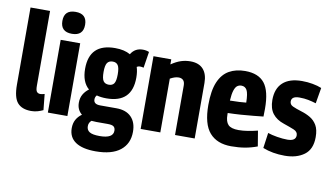

<svg xmlns="http://www.w3.org/2000/svg" viewBox="-91 -980 2465 1414"><g transform="rotate(10 1141.0 -273.0)"><path d="M182 -740V-180Q182 -146 191.5 -135.5Q201 -125 217 -125Q229 -125 249 -131L261 -12Q244 -4 221.5 3Q199 10 172 10Q103 10 69.5 -28.5Q36 -67 36 -163V-740Z M369 -602Q284 -602 284 -684Q284 -766 369 -766Q454 -766 454 -684Q454 -602 369 -602ZM296 0V-544H442V0Z M702 -178Q661 -178 629 -187Q617 -174 617 -155Q617 -119 667 -119H788Q860 -119 899 -79.5Q938 -40 938 31Q938 120 875 170Q812 220 691 220Q592 220 540.5 185Q489 150 489 82Q489 45 504 18Q519 -9 546 -28Q508 -59 508 -112Q508 -148 523.5 -174.5Q539 -201 565 -220Q510 -267 510 -366Q510 -554 702 -554Q772 -554 816 -528Q846 -578 905 -578Q931 -578 952 -569L933 -448Q919 -452 905 -452Q892 -452 882 -445Q893 -411 893 -366Q893 -178 702 -178ZM702 -280Q729 -280 741.5 -298.5Q754 -317 754 -366Q754 -415 741.5 -434Q729 -453 702 -453Q674 -453 661 -434Q648 -415 648 -366Q648 -317 661 -298.5Q674 -280 702 -280ZM603 47Q603 76 625.5 90Q648 104 701 104Q802 104 802 47Q802 26 790 16Q778 6 745 6H660Q640 6 623 4Q603 21 603 47Z M990 0V-544H1123V-506Q1161 -532 1195 -543Q1229 -554 1265 -554Q1329 -554 1361.5 -517.5Q1394 -481 1394 -415V0H1247V-369Q1247 -397 1234.5 -409.5Q1222 -422 1201 -422Q1185 -422 1169 -416.5Q1153 -411 1137 -402V0Z M1668 10Q1562 10 1506 -54Q1450 -118 1450 -261Q1450 -369 1477.5 -433Q1505 -497 1555.5 -525.5Q1606 -554 1675 -554Q1774 -554 1820 -496Q1866 -438 1866 -305Q1866 -296 1865.5 -278Q1865 -260 1865 -247Q1836 -244 1792.5 -239.5Q1749 -235 1698.5 -231.5Q1648 -228 1601 -227Q1601 -222 1601 -214Q1601 -163 1623 -140Q1645 -117 1701 -117Q1734 -117 1770.5 -123Q1807 -129 1843 -138L1862 -23Q1817 -6 1770.5 2Q1724 10 1668 10ZM1601 -320Q1636 -320 1670.5 -322Q1705 -324 1722 -326Q1721 -394 1707.5 -418.5Q1694 -443 1666 -443Q1649 -443 1635.5 -433.5Q1622 -424 1613 -397Q1604 -370 1601 -320Z M1904 -19 1920 -134Q1948 -124 1990.5 -117Q2033 -110 2067 -110Q2130 -110 2130 -153Q2130 -180 2099.5 -192.5Q2069 -205 2022 -221Q1967 -239 1937.5 -277Q1908 -315 1908 -379Q1908 -464 1957 -509Q2006 -554 2100 -554Q2141 -554 2179.5 -547Q2218 -540 2247 -528L2227 -410Q2198 -419 2168 -425Q2138 -431 2102 -431Q2043 -431 2043 -392Q2043 -368 2067 -357Q2091 -346 2133 -333Q2170 -322 2201 -303.5Q2232 -285 2251 -252.5Q2270 -220 2270 -164Q2270 -73 2213.5 -31.5Q2157 10 2068 10Q1977 10 1904 -19Z"/></g></svg>

Font: Georama SemiCondensed
Style: Bold
Weight: 700
Width: 4
Designer: Jean-Baptiste Levee
Foundry: Production Type
Version: Version 1.000